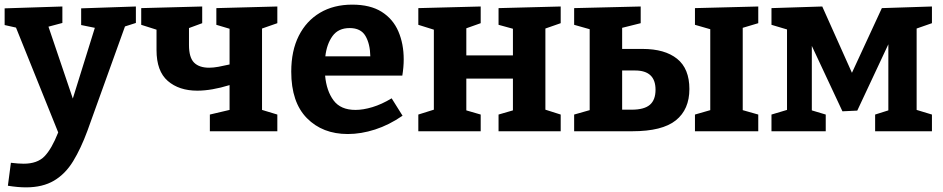

<svg xmlns="http://www.w3.org/2000/svg" viewBox="-26 -566 4068 828"><path d="M8 235 21 136Q54 140 76 140Q135 140 166 108Q197 76 225 5L43 -447L-6 -458V-530L243 -538V-467L183 -451L288 -141L383 -446L324 -458V-530L560 -538V-467L513 -452L351 -2Q323 74 289.5 129Q256 184 207 213Q158 242 86 242Q51 242 8 235Z M1170 -72V0H879V-72L964 -92V-199Q886 -175 825 -175Q746 -175 697.5 -217Q649 -259 649 -350V-438L583 -459V-531L846 -538V-466L789 -445V-372Q789 -318 811 -296Q833 -274 876 -274Q894 -274 916 -278Q938 -282 964 -288V-442L907 -459V-531L1170 -538V-466L1104 -443V-92Z M1474 12Q1365 12 1297.5 -56.5Q1230 -125 1230 -257Q1230 -347 1262.5 -411.5Q1295 -476 1354 -511Q1413 -546 1493 -546Q1571 -546 1620 -515Q1669 -484 1692 -430.5Q1715 -377 1715 -310Q1715 -277 1709 -240H1376Q1382 -174 1412.5 -133Q1443 -92 1507 -92Q1540 -92 1580 -104Q1620 -116 1663 -142L1710 -67Q1652 -27 1591.5 -7.5Q1531 12 1474 12ZM1482 -445Q1433 -445 1408 -410.5Q1383 -376 1377 -323H1571Q1570 -377 1550 -411Q1530 -445 1482 -445Z M1778 0V-72L1845 -93V-438L1778 -459V-531L2047 -538V-466L1985 -444V-327H2186V-442L2124 -459V-531L2392 -538V-466L2326 -443V-93L2392 -72V0H2124V-72L2186 -90V-227H1985V-90L2047 -72V0Z M3244 -72V0H2971V-72L3037 -91V-440L2971 -459V-531L3244 -538V-466L3177 -446V-91ZM2450 0V-72L2517 -91V-440L2450 -459V-531L2737 -538V-466L2657 -446V-355H2745Q2841 -355 2894 -312.5Q2947 -270 2947 -182Q2947 -94 2888.5 -47Q2830 0 2701 0ZM2713 -262H2657V-93H2698Q2752 -93 2776.5 -114Q2801 -135 2801 -179Q2801 -262 2713 -262Z M3535 -72V0H3301V-72L3368 -92V-439L3301 -459V-531L3520 -538L3648 -252L3777 -531L3993 -538V-466L3927 -443V-92L3993 -72V0H3748V-72L3805 -90V-375L3671 -89L3607 -86L3475 -368V-90Z"/></svg>

Font: Bitter
Style: Bold
Weight: 700
Designer: Sol Matas, and Bitter project Authors
Foundry: Sol Matas
Version: Version 2.001